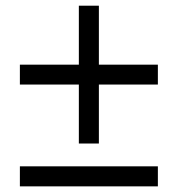

<svg xmlns="http://www.w3.org/2000/svg" viewBox="-20 -643 624 674"><path d="M534.2 -416V-346.2H327.1V-139.2H256.8V-346.2H49.8V-416H256.8V-623H327.1V-416ZM534.2 -59.1V11.2H49.8V-59.1Z"/></svg>

Font: SolaimanLipiNormal
Style: Normal
Weight: 400
Designer: Solaiman Karim
Version: Version 1.6.1 ; ttfautohint (v1.5.65-e2d9)